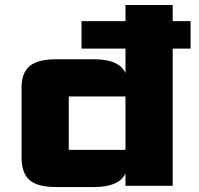

<svg xmlns="http://www.w3.org/2000/svg" viewBox="-20 -750 805 775"><path d="M207.1 5Q132.3 5 99.7 -22.8Q67.1 -50.5 67.1 -114V-396.7Q67.1 -456.5 100.1 -483.7Q133.1 -510.8 207.1 -510.8H358.3Q410 -510.8 441.5 -497.2Q473.1 -483.5 486.5 -455.3V-553.7H309V-664.8H486.5V-729.8H677V-664.8H749.2V-553.7H677V0H486.5V-50.5Q473.3 -22.2 441.7 -8.6Q410 5 358.3 5ZM486.5 -360.7H257.6Q257.6 -360.7 257.6 -360.7Q257.6 -360.7 257.6 -360.7V-145.1Q257.6 -145.1 257.6 -145.1Q257.6 -145.1 257.6 -145.1H486.5Z"/></svg>

Font: Science Gothic
Style: Regular
Weight: 400
Designer: Thomas Phinney, Vassil Kateliev, Brandon Buerkle
Foundry: Font Detective LLC
Version: Version 1.018